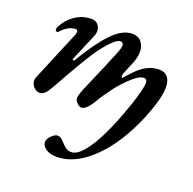

<svg xmlns="http://www.w3.org/2000/svg" viewBox="-126 -554 975 972"><g transform="rotate(20 361.0 -68.5)"><path d="M197 238Q197 222 215 204.5Q233 187 246 187Q258 187 265.5 192.5Q273 198 285 211Q300 227 311 234.5Q322 242 340 242Q383 242 437 153.5Q491 65 544 -91Q575 -184 575 -215Q575 -227 570.5 -232Q566 -237 557 -237Q530 -237 483.5 -191.5Q437 -146 412 -107Q408 -102 398.5 -89Q389 -76 381 -63Q339 13 311 13Q299 13 286 0Q273 -13 273 -26Q273 -40 289 -79L319 -149Q329 -172 351.5 -224.5Q374 -277 391 -320Q399 -342 399 -352Q399 -369 383 -371Q355 -371 293 -290Q268 -257 231 -194.5Q194 -132 139 -33Q125 -8 112.5 3.5Q100 15 86 15Q68 15 53.5 -0.5Q39 -16 39 -35Q39 -44 42 -51L154 -319Q159 -330 159 -340Q159 -351 149 -351Q109 -351 72 -310Q69 -305 63 -305Q60 -305 57 -308Q54 -311 54 -316Q54 -325 65.5 -343.5Q77 -362 87 -373Q112 -398 139.5 -412Q167 -426 207 -427Q228 -427 241 -413Q254 -399 254 -378Q254 -364 249 -353L187 -206Q186 -205 186 -202Q186 -198 191 -198Q196 -198 198 -203Q262 -311 317.5 -369Q373 -427 426 -427Q458 -427 475.5 -406Q493 -385 493 -352Q493 -325 480 -292L452 -225Q449 -218 449 -210Q449 -202 452 -197Q457 -203 488.5 -237Q520 -271 551 -287Q582 -303 615 -303Q647 -303 662.5 -283.5Q678 -264 678 -228Q678 -189 660 -133Q624 -19 565 77.5Q506 174 431 232Q356 290 277 290Q241 290 219 275Q197 260 197 238Z"/></g></svg>

Font: EB Garamond SemiBold
Style: Italic
Weight: 600
Italic angle: -17.2°
Designer: Georg Duffner and Octavio Pardo
Foundry: Georg Duffner
Version: Version 1.000